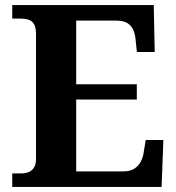

<svg xmlns="http://www.w3.org/2000/svg" viewBox="-20 -734 693 754"><path d="M28.1 0V-53H63.2Q80.5 -53 93.5 -58.7Q106.5 -64.3 114 -76.8Q121.4 -89.3 121.4 -109.6V-599.4Q121.4 -626.8 113.3 -639.7Q105.2 -652.7 91.6 -656.8Q78.1 -661 62 -661H28.1V-714H583.8L587.6 -529.7H517.6L512.6 -576.8Q510.6 -601.7 502.6 -618.4Q494.5 -635.2 478.9 -644.1Q463.3 -653 436.8 -653H279.2V-403.2H517.3V-343.2H279.2V-61H464.1Q490.3 -61 506.6 -71.1Q522.9 -81.1 532.3 -98.2Q541.6 -115.2 544.6 -137.2L552.2 -184.3H621.6L614.6 0Z"/></svg>

Font: Noto Serif Ethiopic
Style: Regular
Weight: 400
Designer: Monotype Design Team
Foundry: Monotype Imaging Inc.
Version: Version 2.102